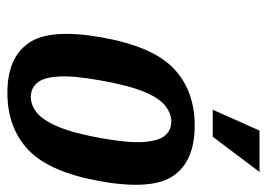

<svg xmlns="http://www.w3.org/2000/svg" viewBox="-124 -606 740 533"><g transform="rotate(90 246.5 -340.0)"><path d="M238 10Q141 10 100 -49Q59 -108 84 -250Q109 -393 170.5 -451.5Q232 -510 329 -510Q427 -510 468 -451.5Q509 -393 484 -250Q459 -108 397.5 -49Q336 10 238 10ZM249 -55Q272 -55 293 -71.5Q314 -88 332 -130.5Q350 -173 364 -250Q378 -328 374.5 -370Q371 -412 356 -428.5Q341 -445 318 -445Q296 -445 274.5 -428.5Q253 -412 235.5 -370Q218 -328 204 -250Q190 -173 193 -130.5Q196 -88 211.5 -71.5Q227 -55 249 -55ZM285 -560 343 -690H458L360 -560Z"/></g></svg>

Font: Cuprum
Style: Bold Italic
Weight: 700
Italic angle: -10°
Designer: Jovanny Lemonad
Foundry: Jovanny Lemonad
Version: Version 3.000